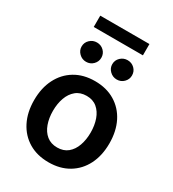

<svg xmlns="http://www.w3.org/2000/svg" viewBox="-217 -1027 1041 1155"><g transform="rotate(30 304.0 -449.0)"><path d="M304 10.7Q224.1 10.7 165.5 -24.5Q106.9 -59.7 74.8 -123Q42.6 -186.4 42.6 -270.6Q42.6 -355.1 74.8 -418.5Q106.9 -481.9 165.5 -517.2Q224.1 -552.6 304 -552.6Q383.9 -552.6 442.6 -517.2Q501.4 -481.9 533.4 -418.5Q565.3 -355.1 565.3 -270.6Q565.3 -186.4 533.4 -123Q501.4 -59.7 442.6 -24.5Q383.9 10.7 304 10.7ZM304.7 -92.3Q348.4 -92.3 377.3 -116.1Q406.2 -139.9 420.6 -180.6Q435 -221.2 435 -271Q435 -321 420.6 -361.7Q406.2 -402.3 377.3 -426.5Q348.4 -450.6 304.7 -450.6Q260.7 -450.6 231.4 -426.5Q202.1 -402.3 187.5 -361.7Q172.9 -321 172.9 -271Q172.9 -221.2 187.5 -180.6Q202.1 -139.9 231.4 -116.1Q260.7 -92.3 304.7 -92.3ZM474.8 -830.6H133.2V-909.1H474.8ZM197.4 -625.7Q169.4 -625.7 149 -645.6Q128.6 -665.5 128.6 -692.5Q128.6 -720.9 149 -740.2Q169.4 -759.6 197.4 -759.6Q226.2 -759.6 245.9 -740.2Q265.6 -720.9 265.6 -692.5Q265.6 -665.5 245.9 -645.6Q226.2 -625.7 197.4 -625.7ZM410.5 -625.7Q382.5 -625.7 362 -645.6Q341.6 -665.5 341.6 -692.5Q341.6 -720.9 362 -740.2Q382.5 -759.6 410.5 -759.6Q439.3 -759.6 459 -740.2Q478.7 -720.9 478.7 -692.5Q478.7 -665.5 459 -645.6Q439.3 -625.7 410.5 -625.7Z"/></g></svg>

Font: Linik Sans SemiBold
Style: Regular
Weight: 600
Designer: Rasmus Andersson (font), Cristiano Sobral (main changes)
Foundry: rsms
Version: Version 3.018;June 1, 2022;FontCreator 14.0.0.2814 64-bit; t